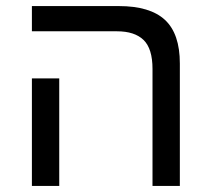

<svg xmlns="http://www.w3.org/2000/svg" viewBox="-20 -612 692 632"><path d="M482 -385Q482 -452 452.5 -480.5Q423 -509 365 -509H85V-592H371Q474 -592 523 -546.5Q572 -501 572 -403V0H482ZM85 -354H175V0H85Z"/></svg>

Font: Noto Sans Hebrew
Style: Regular
Weight: 400
Designer: Monotype Design Team
Foundry: Monotype Imaging Inc.
Version: Version 1.000